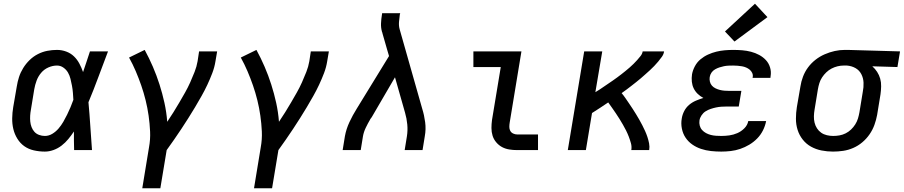

<svg xmlns="http://www.w3.org/2000/svg" viewBox="-20 -806 4853 1031"><path d="M221 8Q191 8 162 1.5Q133 -5 110.5 -21Q88 -37 73 -61.5Q58 -86 51.5 -113.5Q45 -141 45.5 -171Q46 -201 51 -231L70 -341Q74 -367 82 -392Q90 -417 104.5 -440.5Q119 -464 139 -483.5Q159 -503 183.5 -515.5Q208 -528 234 -533Q260 -538 286 -538Q312 -538 336 -529Q360 -520 377.5 -503Q395 -486 406.5 -464Q418 -442 426 -419Q435 -446 444.5 -474Q454 -502 463 -530H560Q534 -462 508.5 -393Q483 -324 455 -257Q461 -193 465 -128.5Q469 -64 474 0H378Q377 -25 377 -50Q377 -75 377 -100Q363 -79 347 -59.5Q331 -40 311 -24.5Q291 -9 267.5 -0.5Q244 8 221 8ZM221 -76Q242 -76 261 -87.5Q280 -99 294.5 -116Q309 -133 320 -152Q331 -171 340.5 -190.5Q350 -210 358.5 -230Q367 -250 374 -270Q373 -289 371.5 -308Q370 -327 366.5 -345.5Q363 -364 358.5 -382.5Q354 -401 345 -416.5Q336 -432 320.5 -443Q305 -454 286 -454Q263 -454 240 -444Q217 -434 201 -415Q185 -396 176.5 -373Q168 -350 164 -327L146 -217Q143 -201 142 -185Q141 -169 142.5 -153.5Q144 -138 149.5 -123.5Q155 -109 165 -98Q175 -87 190 -81.5Q205 -76 221 -76Z M744 205 780 -14Q788 -57 786 -100Q784 -143 778 -185Q772 -227 762 -267.5Q752 -308 738.5 -347Q725 -386 709 -423.5Q693 -461 673 -497L757 -538Q781 -494 801 -447.5Q821 -401 836.5 -352.5Q852 -304 863 -254Q874 -204 878 -152Q895 -177 911.5 -203.5Q928 -230 943.5 -256.5Q959 -283 974 -309.5Q989 -336 1001.5 -364Q1014 -392 1025 -420Q1036 -448 1041 -477L1049 -530H1146L1137 -477Q1132 -445 1120 -413.5Q1108 -382 1093.5 -351Q1079 -320 1062 -290Q1045 -260 1027.5 -230.5Q1010 -201 991.5 -172Q973 -143 954 -114Q935 -85 915 -56.5Q895 -28 875 0L841 205Z M1344 205 1380 -14Q1388 -57 1386 -100Q1384 -143 1378 -185Q1372 -227 1362 -267.5Q1352 -308 1338.5 -347Q1325 -386 1309 -423.5Q1293 -461 1273 -497L1357 -538Q1381 -494 1401 -447.5Q1421 -401 1436.5 -352.5Q1452 -304 1463 -254Q1474 -204 1478 -152Q1495 -177 1511.5 -203.5Q1528 -230 1543.5 -256.5Q1559 -283 1574 -309.5Q1589 -336 1601.5 -364Q1614 -392 1625 -420Q1636 -448 1641 -477L1649 -530H1746L1737 -477Q1732 -445 1720 -413.5Q1708 -382 1693.5 -351Q1679 -320 1662 -290Q1645 -260 1627.5 -230.5Q1610 -201 1591.5 -172Q1573 -143 1554 -114Q1535 -85 1515 -56.5Q1495 -28 1475 0L1441 205Z M1820 0 1832 -74Q1839 -113 1856.5 -150.5Q1874 -188 1896 -223L2069 -505L2059 -539L2034 -626Q2034 -629 2033 -631Q2032 -633 2031 -635Q2031 -635 2031 -635Q2031 -635 2031 -636Q2025 -657 2026 -680.5Q2027 -704 2031 -728L2032 -735H2129L2127 -728Q2124 -708 2122.5 -687.5Q2121 -667 2126 -649L2247 -223Q2258 -188 2263 -150Q2268 -112 2261 -74L2249 0H2153L2165 -74Q2170 -106 2167 -138Q2164 -170 2155 -201L2101 -391L1978 -180Q1976 -177 1973.5 -173Q1971 -169 1968 -166V-165Q1955 -143 1944 -120Q1933 -97 1929 -74L1917 0Z M2757 0Q2735 0 2714 -3.5Q2693 -7 2675.5 -16.5Q2658 -26 2644.5 -42Q2631 -58 2625 -77.5Q2619 -97 2619 -118.5Q2619 -140 2622 -162L2669 -446H2522V-530H2780L2717 -148Q2715 -136 2715 -124.5Q2715 -113 2720 -103.5Q2725 -94 2735.5 -89Q2746 -84 2757 -84H2869V0Z M3029 0 3117 -530H3214L3177 -311Q3189 -318 3201 -326Q3213 -334 3224.5 -342Q3236 -350 3248 -358Q3260 -366 3271.5 -374Q3283 -382 3294.5 -390.5Q3306 -399 3317 -407.5Q3328 -416 3339 -425Q3350 -434 3361 -443.5Q3372 -453 3382 -463Q3392 -473 3401.5 -483.5Q3411 -494 3420 -505.5Q3429 -517 3431 -530H3546Q3546 -530 3546 -530Q3546 -530 3546 -530Q3546 -530 3546 -530Q3546 -530 3546 -530Q3544 -515 3534.5 -501.5Q3525 -488 3514.5 -475.5Q3504 -463 3493 -451.5Q3482 -440 3470 -429Q3458 -418 3445.5 -407Q3433 -396 3421 -385.5Q3409 -375 3396 -365Q3383 -355 3370.5 -345Q3358 -335 3345 -325.5Q3332 -316 3318 -306Q3329 -293 3338.5 -279Q3348 -265 3358 -250.5Q3368 -236 3377 -222Q3386 -208 3395 -193.5Q3404 -179 3412.5 -164Q3421 -149 3429 -133.5Q3437 -118 3444 -102.5Q3451 -87 3456.5 -70.5Q3462 -54 3465.5 -36Q3469 -18 3466 0H3370Q3373 -19 3368 -37Q3363 -55 3356.5 -72Q3350 -89 3342 -105Q3334 -121 3325 -136.5Q3316 -152 3306.5 -167.5Q3297 -183 3287 -197.5Q3277 -212 3267 -226.5Q3257 -241 3246 -256Q3224 -241 3202.5 -227Q3181 -213 3159 -199L3126 0Z M3853 8Q3825 8 3797.5 5Q3770 2 3744.5 -6.5Q3719 -15 3697.5 -30Q3676 -45 3661.5 -66.5Q3647 -88 3641.5 -115.5Q3636 -143 3641 -170Q3644 -190 3654 -209.5Q3664 -229 3680.5 -243Q3697 -257 3717 -265.5Q3737 -274 3757 -280Q3740 -289 3726.5 -302Q3713 -315 3705 -331.5Q3697 -348 3695 -367.5Q3693 -387 3696 -407Q3700 -429 3711.5 -450.5Q3723 -472 3741.5 -487.5Q3760 -503 3782 -513Q3804 -523 3826.5 -528.5Q3849 -534 3872 -536Q3895 -538 3917 -538Q3942 -538 3966 -536Q3990 -534 4013 -528Q4036 -522 4056.5 -511Q4077 -500 4092.5 -483.5Q4108 -467 4115 -444Q4122 -421 4118 -397Q4118 -395 4117.5 -393Q4117 -391 4117 -388H4021Q4021 -389 4021.5 -390Q4022 -391 4022 -392Q4024 -404 4019 -414.5Q4014 -425 4005.5 -432Q3997 -439 3986.5 -443.5Q3976 -448 3964.5 -450Q3953 -452 3941 -453Q3929 -454 3917 -454Q3905 -454 3892.5 -453.5Q3880 -453 3867.5 -450.5Q3855 -448 3843 -444Q3831 -440 3819.5 -433.5Q3808 -427 3800.5 -416Q3793 -405 3791 -392Q3789 -380 3792 -367.5Q3795 -355 3803 -346Q3811 -337 3822.5 -331.5Q3834 -326 3846 -323Q3858 -320 3870.5 -319Q3883 -318 3896 -318H3961L3947 -234H3882Q3868 -234 3853.5 -233Q3839 -232 3825 -229Q3811 -226 3796 -221Q3781 -216 3768.5 -208Q3756 -200 3747 -186.5Q3738 -173 3736 -159Q3734 -145 3737.5 -131.5Q3741 -118 3750 -108Q3759 -98 3771 -91.5Q3783 -85 3796.5 -81.5Q3810 -78 3824.5 -77Q3839 -76 3853 -76Q3875 -76 3896.5 -79Q3918 -82 3939 -91Q3960 -100 3977 -117Q3994 -134 3998 -156H4094Q4089 -130 4077 -106Q4065 -82 4046 -62.5Q4027 -43 4003.5 -29Q3980 -15 3955 -6.5Q3930 2 3904 5Q3878 8 3853 8ZM3924 -583 3873 -637 4034 -786 4101 -714Z M4453 8Q4422 8 4391.5 2Q4361 -4 4335 -18.5Q4309 -33 4290.5 -56.5Q4272 -80 4263 -108.5Q4254 -137 4254 -168.5Q4254 -200 4259 -231L4278 -341Q4282 -368 4292 -394.5Q4302 -421 4319 -444Q4336 -467 4359 -485Q4382 -503 4408.5 -514.5Q4435 -526 4462 -532Q4489 -538 4516 -538Q4520 -538 4524.5 -538Q4529 -538 4533 -538L4813 -530L4799 -446L4664 -450Q4679 -437 4690 -420Q4701 -403 4706.5 -383.5Q4712 -364 4711.5 -342Q4711 -320 4708 -299L4690 -189Q4685 -162 4675.5 -135.5Q4666 -109 4649.5 -85Q4633 -61 4610.5 -42Q4588 -23 4561.5 -11.5Q4535 0 4507.5 4Q4480 8 4453 8ZM4454 -76Q4471 -76 4488 -79Q4505 -82 4521 -90Q4537 -98 4550 -110.5Q4563 -123 4572.5 -138Q4582 -153 4587 -169.5Q4592 -186 4595 -203L4613 -313Q4618 -337 4617 -362Q4616 -387 4605 -408Q4594 -429 4573.5 -440.5Q4553 -452 4528 -454H4519Q4517 -454 4514.5 -454Q4512 -454 4510 -454Q4494 -454 4477.5 -450Q4461 -446 4445.5 -438Q4430 -430 4417 -417.5Q4404 -405 4394.5 -390.5Q4385 -376 4380 -360Q4375 -344 4372 -327L4354 -217Q4351 -200 4350.5 -182Q4350 -164 4354 -147.5Q4358 -131 4367 -117Q4376 -103 4389.5 -93.5Q4403 -84 4420 -80Q4437 -76 4454 -76Z"/></svg>

Font: Iosevka Curly MdExObl
Style: Regular
Weight: 500
Width: 7
Italic angle: -9°
Monospace: yes
Designer: Belleve Invis
Foundry: Belleve Invis
Version: Version 11.1.0; ttfautohint (v1.8.3)